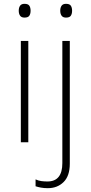

<svg xmlns="http://www.w3.org/2000/svg" viewBox="-20 -744 475 1004"><path d="M108 -724Q127 -724 133.5 -714Q140 -704 140 -688Q140 -672 133.5 -662Q127 -652 108 -652Q92 -652 85 -662Q78 -672 78 -688Q78 -704 85 -714Q92 -724 108 -724ZM128 -530V0H89V-530ZM295 -688Q295 -704 302 -714Q309 -724 325 -724Q344 -724 350.5 -714Q357 -704 357 -688Q357 -672 350.5 -662Q344 -652 325 -652Q309 -652 302 -662Q295 -672 295 -688ZM230 240Q210 240 194 237Q178 234 166 230V194Q181 201 196.5 203Q212 205 228 205Q306 205 306 109V-530H345V112Q345 176 312.5 208Q280 240 230 240Z"/></svg>

Font: Noto Sans Bengali ExtraLight
Style: Regular
Weight: 200
Designer: Jelle Bosma - Monotype Design Team
Foundry: Monotype Imaging Inc.
Version: Version 2.003; ttfautohint (v1.8.4.7-5d5b)